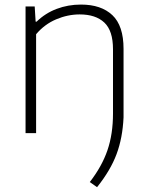

<svg xmlns="http://www.w3.org/2000/svg" viewBox="-20 -568 628 819"><path d="M363 208.5Q415 141.5 438.5 72.5Q462 3.5 462 -83.5V-358Q462 -437 425 -471.8Q388 -506.5 320 -506.5Q269 -506.5 219.5 -485.5Q170 -464.5 134 -422V0H89V-540.5H128L132 -475.5H136Q173.5 -512 222 -530.2Q270.5 -548.5 325.5 -548.5Q411.5 -548.5 459.2 -503.5Q507 -458.5 507 -359.5V-67.5Q503 20.5 477.2 89.5Q451.5 158.5 394 230.5Z"/></svg>

Font: Encode Sans Semi Expanded ExLight
Style: Regular
Weight: 275
Width: 6
Designer: Multiple Designers
Foundry: Impallari Type
Version: Version 2.000